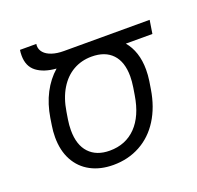

<svg xmlns="http://www.w3.org/2000/svg" viewBox="-131 -890 1068 1041"><g transform="rotate(-20 402.5 -370.0)"><path d="M792.5 -585.4H639.2Q666 -554.2 680.2 -511.2Q694.3 -468.3 694.3 -416Q694.3 -384.3 689.5 -352.1L682.1 -305.7Q666.5 -208.5 621.6 -137.2Q576.7 -65.9 507.3 -28.1Q438 9.8 352.1 9.8Q277.8 9.8 221.9 -20Q166 -49.8 135.5 -106Q105 -162.1 105 -239.3Q105 -273.4 110.4 -305.7L116.7 -346.7Q128.9 -423.3 160.6 -484.4Q192.4 -545.4 240.2 -586.9Q168.9 -592.3 127.4 -623.8Q85.9 -655.3 85.9 -717.8Q85.9 -735.8 88.4 -750H182.6Q181.6 -743.2 181.6 -739.7Q181.6 -717.3 197 -699.7Q212.4 -682.1 241.5 -672.4Q270.5 -662.6 310.1 -662.6H804.7ZM601.1 -411.1Q601.1 -494.6 559.3 -538.8Q517.6 -583 439.9 -583Q381.3 -583 333.7 -555.9Q286.1 -528.8 254.2 -476.1Q222.2 -423.3 210.4 -348.1L203.6 -306.2Q198.7 -275.4 198.7 -245.6Q198.7 -160.6 241.2 -115.2Q283.7 -69.8 359.9 -69.8Q452.1 -69.8 511.5 -130.9Q570.8 -191.9 588.9 -306.2L595.7 -348.1Q601.1 -383.3 601.1 -411.1Z"/></g></svg>

Font: Mardoto
Style: Italic
Weight: 400
Italic angle: -12°
Designer: Christian Robertson, Vahan Hovhannisyan
Foundry: Google
Version: Version 1.000